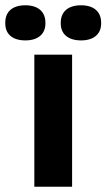

<svg xmlns="http://www.w3.org/2000/svg" viewBox="-88 -707 403 727"><path d="M42 -500V0H185V-500ZM-68 -618C-68 -579 -42 -554 8 -554C57 -554 84 -579 84 -618V-621C84 -662 57 -687 8 -687C-42 -687 -68 -662 -68 -621ZM142 -618C142 -579 169 -554 219 -554C268 -554 295 -579 295 -618V-621C295 -662 268 -687 219 -687C169 -687 142 -662 142 -621Z"/></svg>

Font: LT Wave Bold
Style: Regular
Weight: 700
Designer: Daniel Lyons
Version: Version 2.5 (Glyphs App)